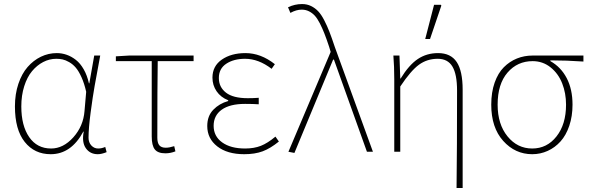

<svg xmlns="http://www.w3.org/2000/svg" viewBox="-20 -754 2931 954"><path d="M231.9 12.2Q151.4 12.2 102.8 -48.8Q54.2 -109.9 54.2 -225.1Q54.2 -286.6 71.3 -337.4Q88.4 -388.2 117.2 -421.1Q146 -454.1 183.3 -472.2Q220.7 -490.2 262.2 -490.2Q287.1 -490.2 311 -481.9Q335 -473.6 356.9 -456.5Q378.9 -439.5 396 -409.4Q413.1 -379.4 421.9 -339.8H423.8L448.2 -478H478Q459.5 -378.9 450.2 -326.9Q440.9 -274.9 430.4 -195.6Q419.9 -116.2 419.9 -69.8Q419.9 -46.4 433.8 -31.2Q447.8 -16.1 467.8 -16.1Q485.4 -16.1 502.9 -23.9L509.8 2Q484.4 12.2 465.8 12.2Q427.7 12.2 406.7 -17.3Q385.7 -46.9 396 -100.1H394Q333.5 12.2 231.9 12.2ZM233.9 -16.1Q294.4 -16.1 344.2 -71.5Q394 -127 399.9 -202.1L408.2 -297.9Q398.9 -339.4 385 -370.1Q371.1 -400.9 356.4 -418Q341.8 -435.1 323.7 -445.3Q305.7 -455.6 291 -458.7Q276.4 -461.9 259.8 -461.9Q225.6 -461.9 194.6 -445.8Q163.6 -429.7 139.2 -400.4Q114.7 -371.1 100.3 -325.4Q85.9 -279.8 85.9 -225.1Q85.9 -129.4 125 -72.8Q164.1 -16.1 233.9 -16.1Z M801.8 7.8Q764.6 7.8 749.3 -11.5Q733.9 -30.8 733.9 -76.2V-450.2H555.7V-474.1L621.6 -478H941.9V-450.2H763.7Q761.7 -322.3 761.7 -69.8Q761.7 -43.9 771.7 -32Q781.7 -20 803.7 -20Q821.3 -20 845.7 -27.8L851.6 -2Q827.1 7.8 801.8 7.8Z M1193.4 12.2Q1109.4 12.2 1059.6 -26.6Q1009.8 -65.4 1009.8 -127.9Q1009.8 -177.7 1039.8 -208.7Q1069.8 -239.7 1113.8 -252V-255.9Q1076.7 -270.5 1056.2 -300.5Q1035.6 -330.6 1035.6 -368.2Q1035.6 -425.8 1082.3 -458Q1128.9 -490.2 1199.7 -490.2Q1275.9 -490.2 1345.7 -435.1L1329.6 -412.1Q1264.6 -461.9 1197.8 -461.9Q1141.6 -461.9 1104.5 -437.5Q1067.4 -413.1 1067.4 -366.2Q1067.4 -321.3 1102.8 -293.7Q1138.2 -266.1 1211.4 -266.1Q1240.7 -266.1 1265.6 -268.1V-235.8Q1237.8 -237.8 1197.8 -237.8Q1122.1 -237.8 1081.8 -209Q1041.5 -180.2 1041.5 -128.9Q1041.5 -77.1 1083.7 -46.6Q1126 -16.1 1197.8 -16.1Q1242.2 -16.1 1275.9 -29.3Q1309.6 -42.5 1348.6 -75.2L1365.7 -50.8Q1323.7 -16.6 1285.2 -2.2Q1246.6 12.2 1193.4 12.2Z M1442.9 5.9 1413.1 0 1623 -496.1 1615.2 -522Q1602.1 -561.5 1591.8 -587.6Q1581.5 -613.8 1569.1 -638.2Q1556.6 -662.6 1543.9 -676.3Q1531.2 -689.9 1514.9 -698Q1498.5 -706.1 1479 -706.1Q1452.1 -706.1 1422.9 -689.9L1411.1 -717.8Q1444.3 -733.9 1481 -733.9Q1505.4 -733.9 1525.4 -724.1Q1545.4 -714.4 1560.8 -698.2Q1576.2 -682.1 1590.8 -653.8Q1605.5 -625.5 1616.9 -595.9Q1628.4 -566.4 1643.1 -522L1833 0H1803.2L1639.2 -458H1635.3Z M2248.5 180.2Q2251 -21 2251 -304.2Q2251 -384.8 2228 -423.3Q2205.1 -461.9 2154.8 -461.9Q2102.5 -461.9 2062 -432.6Q2021.5 -403.3 1968.8 -324.2V0H1939V-359.9Q1939 -424.3 1934.6 -478H1964.8L1968.8 -363.8H1970.7Q2012.2 -431.6 2056.2 -460.9Q2100.1 -490.2 2156.7 -490.2Q2219.7 -490.2 2249.3 -445.8Q2278.8 -401.4 2278.8 -308.1V180.2ZM2092.8 -560.1 2136.7 -730H2170.9L2172.9 -726.1L2116.7 -560.1Z M2624.5 12.2Q2539.6 12.2 2480.2 -54Q2420.9 -120.1 2420.9 -233.9Q2420.9 -295.4 2437.7 -343.3Q2454.6 -391.1 2483.4 -419.9Q2512.2 -448.7 2548.6 -463.4Q2585 -478 2626.5 -478H2878.9V-448.2Q2794.4 -454.1 2714.8 -454.1V-450.2Q2767.1 -420.9 2795.9 -365.7Q2824.7 -310.5 2824.7 -233.9Q2824.7 -176.3 2808.6 -128.9Q2792.5 -81.5 2764.9 -51Q2737.3 -20.5 2701.2 -4.2Q2665 12.2 2624.5 12.2ZM2624.5 -16.1Q2697.8 -16.1 2745.1 -76.2Q2792.5 -136.2 2792.5 -233.9Q2792.5 -291 2773.4 -339.6Q2754.4 -388.2 2715.8 -419.2Q2677.2 -450.2 2626.5 -450.2Q2550.8 -450.2 2501.7 -393.3Q2452.6 -336.4 2452.6 -233.9Q2452.6 -136.7 2501.7 -76.4Q2550.8 -16.1 2624.5 -16.1Z"/></svg>

Font: Source Sans 3 ExtraLight
Style: Regular
Weight: 200
Designer: Paul D. Hunt
Foundry: Adobe
Version: Version 3.052;hotconv 1.1.0;makeotfexe 2.6.0